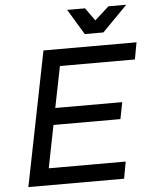

<svg xmlns="http://www.w3.org/2000/svg" viewBox="-60 -948 791 997"><g transform="rotate(-5 336.0 -449.5)"><path d="M656 -612H265L222 -397H571L554 -310H205L161 -88H562L546 0H47L187 -700H672ZM543 -899H636L505 -766H408L328 -899H421L469 -832Z"/></g></svg>

Font: Gontserrat
Style: Italic
Weight: 400
Italic angle: -11.3°
Designer: Julieta Ulanovsky
Foundry: Julieta Ulanovsky
Version: Version 6.001